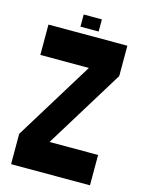

<svg xmlns="http://www.w3.org/2000/svg" viewBox="-122 -883 712 955"><g transform="rotate(15 234.5 -406.0)"><path d="M437.5 -156.2V0H31.2V-156.2L281.2 -562.5H31.2V-718.8H437.5V-562.5L187.5 -156.2ZM187.5 -750V-812.5H281.2V-750Z"/></g></svg>

Font: Signwood
Style: Regular
Weight: 400
Designer: GGBotNet
Foundry: GGBotNet
Version: 0.95